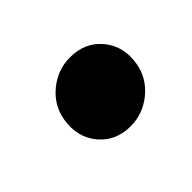

<svg xmlns="http://www.w3.org/2000/svg" viewBox="-54 -554 420 420"><g transform="rotate(-45 156.5 -343.5)"><path d="M163.1 -243.7Q117.2 -243.7 90.1 -276.6Q63 -309.6 70.8 -356.9Q77.1 -394.5 107.4 -419.4Q137.7 -444.3 176.3 -444.3Q222.7 -444.3 249.8 -411.4Q276.9 -378.4 269 -331.5Q262.7 -293.9 232.4 -268.8Q202.1 -243.7 163.1 -243.7Z"/></g></svg>

Font: Inter 24pt Black
Style: Italic
Weight: 900
Italic angle: -9.3988°
Designer: Rasmus Andersson
Foundry: rsms
Version: Version 4.001;git-66647c0bb